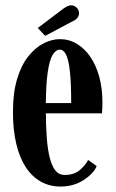

<svg xmlns="http://www.w3.org/2000/svg" viewBox="-20 -674 424 704"><path d="M201.5 10Q162.5 10 130.2 -7.8Q98 -25.5 75 -60.2Q52 -95 39.8 -146Q27.5 -197 27.5 -263.5Q27.5 -334.5 43 -385.2Q58.5 -436 84.2 -468Q110 -500 140.2 -515.2Q170.5 -530.5 199 -530.5Q233.5 -530.5 262 -513.2Q290.5 -496 311.5 -465.2Q332.5 -434.5 344 -392.2Q355.5 -350 355.5 -299.5Q355.5 -289 355.2 -279Q355 -269 354 -258.5H141V-296H241Q241 -370 236.2 -412.8Q231.5 -455.5 222.2 -473.8Q213 -492 199 -492Q185 -492 173.2 -473.2Q161.5 -454.5 154.8 -408Q148 -361.5 148 -278Q148 -215.5 151.5 -169.2Q155 -123 163.2 -92.5Q171.5 -62 184.5 -47.2Q197.5 -32.5 216.5 -32.5Q252 -32.5 273 -50.8Q294 -69 303 -87.5L334.5 -65Q323 -37.5 286.5 -13.8Q250 10 201.5 10ZM145.5 -542.5 118.5 -571.5 212 -642Q219.5 -647.5 226.8 -651Q234 -654.5 240.5 -654.5Q249.5 -654.5 256.2 -650Q263 -645.5 266.5 -639Q270 -633 270 -625.5Q270 -616 263 -607.8Q256 -599.5 242.5 -594Z"/></svg>

Font: Imbue Thin 10pt
Style: Bold
Weight: 700
Version: Version 1.102